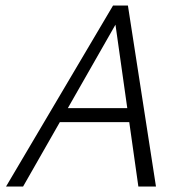

<svg xmlns="http://www.w3.org/2000/svg" viewBox="-20 -678 670 698"><path d="M483 0 395 -622H419L64 0H2L391 -658H445L547 0ZM163 -234 191 -285H467L482 -234Z"/></svg>

Font: Ysabeau Infant Light
Style: Italic
Weight: 300
Italic angle: -12°
Designer: Christian Thalmann (Catharsis Fonts)
Version: Version 2.001;gftools[0.9.30]; featfreeze: ss01,ss02,lnum